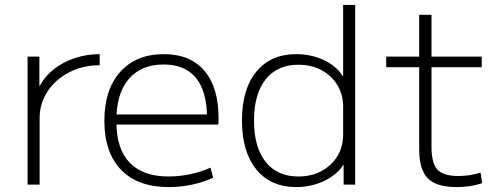

<svg xmlns="http://www.w3.org/2000/svg" viewBox="-20 -750 2027 780"><path d="M92 0V-520H140V-402H142Q163 -441 199.5 -469.5Q236 -498 284 -514Q332 -530 385 -530V-485Q317 -485 261.5 -456.5Q206 -428 173.5 -379Q141 -330 141 -270V0Z M666 10Q540 10 472 -60Q404 -130 404 -260Q404 -386 468.5 -458Q533 -530 645 -530Q753 -530 810.5 -462.5Q868 -395 868 -268Q868 -261 867.5 -255Q867 -249 867 -244H431V-285H833L821 -270Q821 -378 776.5 -433Q732 -488 645 -488Q554 -488 503.5 -429.5Q453 -371 453 -263V-253Q453 -145 507 -89Q561 -33 665 -33Q709 -33 753.5 -42.5Q798 -52 835 -69L846 -28Q807 -10 760.5 0Q714 10 666 10Z M1183 10Q1080 10 1021.5 -61.5Q963 -133 963 -260Q963 -388 1021.5 -459Q1080 -530 1183 -530Q1244 -530 1295.5 -506Q1347 -482 1372 -441H1374V-730H1423V0H1376V-79H1374Q1348 -39 1296 -14.5Q1244 10 1183 10ZM1192 -33Q1245 -33 1286 -55Q1327 -77 1350.5 -115.5Q1374 -154 1374 -204V-316Q1374 -366 1350.5 -404.5Q1327 -443 1286 -465Q1245 -487 1192 -487Q1107 -487 1059.5 -428Q1012 -369 1012 -260Q1012 -151 1059.5 -92Q1107 -33 1192 -33Z M1835 10Q1753 10 1718 -25.5Q1683 -61 1683 -143V-477H1549V-520H1683V-690H1733V-520H1937V-477H1733V-153Q1733 -87 1757 -61Q1781 -35 1842 -35Q1866 -35 1888.5 -38.5Q1911 -42 1932 -49L1939 -6Q1912 3 1886.5 6.5Q1861 10 1835 10Z"/></svg>

Font: M PLUS 1 Thin Light
Style: Regular
Weight: 300
Version: Version 1.001